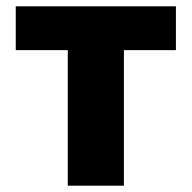

<svg xmlns="http://www.w3.org/2000/svg" viewBox="-20 -589 608 609"><path d="M195 0H373V-430H538V-569H30V-430H195Z"/></svg>

Font: Noto Sans CJK Black
Style: Bold
Weight: 900
Designer: Ryoko NISHIZUKA (kana & ideographs); Paul D. Hunt (Latin, Greek & Cyrillic); Wenlong ZHANG (bopomofo); Sandoll Communica
Foundry: Adobe Systems Incorporated
Version: Version 1.000;PS 1;hotconv 1.0.78;makeotf.lib2.5.61930